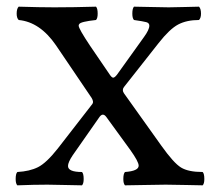

<svg xmlns="http://www.w3.org/2000/svg" viewBox="-20 -554 658 576"><path d="M250 -417 308 -332Q315 -321 319.5 -321Q324 -321 331 -330L412 -443Q428 -465 428 -477Q428 -485 419 -487.5Q410 -490 382 -494Q377 -499 377 -513Q377 -529 382 -534Q397 -534 432 -533Q467 -532 486 -532Q506 -532 536 -533Q566 -534 577 -534Q583 -528 583 -513Q583 -500 577 -494Q540 -494 514.5 -480.5Q489 -467 456 -425L352 -293Q345 -284 352 -274L464 -117Q501 -65 523 -51.5Q545 -38 588 -38Q593 -33 593 -17Q593 -3 588 2Q575 2 539 1Q503 0 477 0Q454 0 413 1Q372 2 355 2Q350 -3 350 -17Q350 -33 355 -38Q396 -41 396 -57Q396 -69 371 -104L299 -203Q288 -218 277 -201L198 -88Q184 -67 184 -56Q184 -38 226 -38Q231 -33 231 -17Q231 -3 226 2Q211 2 176 1Q141 0 122 0Q82 0 32 2Q27 -3 27 -17Q27 -33 32 -38Q69 -40 94 -52.5Q119 -65 153 -108L257 -242Q262 -248 255 -260L148 -418Q100 -488 36 -494Q30 -500 30 -513Q30 -528 36 -534Q100 -532 143 -532Q202 -532 268 -534Q273 -529 273 -513Q273 -499 268 -494Q222 -489 218 -482Q216 -480 216 -477Q216 -468 250 -417Z"/></svg>

Font: Indiction Unicode
Style: Normal
Weight: 500
Version: Version 1.1